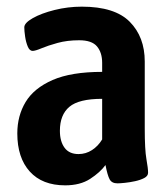

<svg xmlns="http://www.w3.org/2000/svg" viewBox="-20 -550 505 577"><path d="M176 7Q107 7 69.5 -34.5Q32 -76 32 -149Q32 -202 57 -243.5Q82 -285 138 -309.5Q194 -334 287 -334V-361Q287 -392 271.5 -410.5Q256 -429 218 -429Q182 -429 153 -421Q124 -413 105 -405Q86 -397 78 -397Q69 -397 63.5 -410Q58 -423 55.5 -440Q53 -457 53 -468Q53 -481 78.5 -495.5Q104 -510 144 -520Q184 -530 226 -530Q325 -530 370 -484.5Q415 -439 415 -365V-164Q415 -100 420 -72Q425 -44 425 -31Q425 -21 413.5 -15Q402 -9 386 -5.5Q370 -2 355 -0.5Q340 1 333 1Q316 1 309.5 -11Q303 -23 297 -54Q281 -32 251 -12.5Q221 7 176 7ZM216 -87Q238 -87 256.5 -99Q275 -111 287 -131V-253Q217 -253 188.5 -229Q160 -205 160 -157Q160 -125 174 -106Q188 -87 216 -87Z"/></svg>

Font: Asap Condensed SemiBold
Style: Regular
Weight: 600
Width: 3
Designer: Pablo Cosgaya
Foundry: Omnibus-Type
Version: Version 3.001; ttfautohint (v1.8.4.7-5d5b)